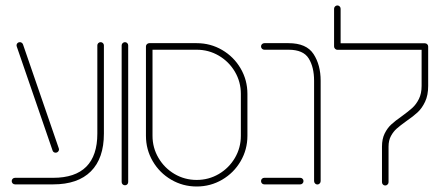

<svg xmlns="http://www.w3.org/2000/svg" viewBox="-20 -677 1625 705"><path d="M23 -12.2Q23 -17 26.5 -20.6Q30 -24.1 35.2 -24.1H175.2Q255.9 -24.1 296.7 -64.8Q337.4 -105.6 337.4 -186.3V-510.4Q337.4 -515.2 340.9 -518.7Q344.4 -522.2 349.6 -522.2Q354.4 -522.2 358 -518.7Q361.5 -515.2 361.5 -510.4V-186.3Q361.5 -95.6 313.7 -47.8Q265.9 0 175.2 0H35.2Q30 0 26.5 -3.5Q23 -7 23 -12.2ZM173 -124.4 41.5 -506.3Q40.7 -508.5 40.7 -510.4Q40.7 -515.2 44.1 -518.7Q47.4 -522.2 53 -522.2Q56.7 -522.2 59.8 -520Q63 -517.8 64.4 -514.1L195.9 -132.2Q196.7 -130 196.7 -128.5Q196.7 -123.7 193.1 -120Q189.6 -116.3 184.4 -116.3Q180.4 -116.3 177.2 -118.5Q174.1 -120.7 173 -124.4Z M426.7 -8.5V-510.4Q426.7 -515.2 430.4 -518.7Q434.1 -522.2 438.9 -522.2Q443.7 -522.2 447.2 -518.7Q450.7 -515.2 450.7 -510.4V-8.5Q450.7 -3.7 447.4 -0.2Q444.1 3.3 438.9 3.3Q433.7 3.3 430.2 -0.2Q426.7 -3.7 426.7 -8.5Z M515.9 -178.5V-506.7Q515.9 -511.5 519.6 -515Q523.3 -518.5 528.1 -518.5H702.2Q753 -518.5 795.7 -493.5Q838.5 -468.5 863.5 -425.7Q888.5 -383 888.5 -332.2V-178.5Q888.5 -127.8 863.5 -85Q838.5 -42.2 795.7 -17.2Q753 7.8 702.2 7.8Q651.5 7.8 608.7 -17.2Q565.9 -42.2 540.9 -85Q515.9 -127.8 515.9 -178.5ZM702.2 -16.3Q746.3 -16.3 783.5 -38.1Q820.7 -60 842.6 -97.2Q864.4 -134.4 864.4 -178.5V-332.2Q864.4 -376.3 842.6 -413.5Q820.7 -450.7 783.5 -472.6Q746.3 -494.4 702.2 -494.4H540V-178.5Q540 -134.4 561.9 -97.2Q583.7 -60 620.9 -38.1Q658.1 -16.3 702.2 -16.3Z M1133.3 -12.2V-380.4Q1133.3 -430.4 1113.5 -462.4Q1093.7 -494.4 1039.6 -494.4H950.7Q945.6 -494.4 942 -498Q938.5 -501.5 938.5 -506.7Q938.5 -511.5 942 -515Q945.6 -518.5 950.7 -518.5H1039.6Q1105.2 -518.5 1131.3 -478.5Q1157.4 -438.5 1157.4 -380.4V-12.2Q1157.4 -7 1153.9 -3.3Q1150.4 0.4 1145.2 0.4Q1140.4 0.4 1136.9 -3.3Q1133.3 -7 1133.3 -12.2ZM938.5 -12.2Q938.5 -17.4 942 -20.7Q945.6 -24.1 950.4 -24.1H1082.6Q1087.4 -24.1 1090.9 -20.6Q1094.4 -17 1094.4 -12.2Q1094.4 -7 1090.9 -3.5Q1087.4 0 1082.6 0H950.4Q945.2 0 941.9 -3.5Q938.5 -7 938.5 -12.2Z M1382.6 -8.1V-138.9Q1382.6 -166.7 1392.4 -186.7Q1402.2 -206.7 1416.7 -220Q1431.1 -233.3 1455.6 -250.4Q1479.6 -267.8 1494.1 -280.9Q1508.5 -294.1 1518.3 -313.9Q1528.1 -333.7 1528.1 -361.5V-506.3H1552.2V-361.5Q1552.2 -327.4 1540.9 -303.5Q1529.6 -279.6 1513.7 -264.8Q1497.8 -250 1471.5 -231.9Q1449.3 -215.9 1436.7 -204.8Q1424.1 -193.7 1415.4 -177.4Q1406.7 -161.1 1406.7 -138.9V-8.1Q1406.7 -3.3 1403.1 0.4Q1399.6 4.1 1394.4 4.1Q1389.6 4.1 1386.1 0.6Q1382.6 -3 1382.6 -8.1ZM1218.9 -657Q1223.7 -657 1227.2 -653.5Q1230.7 -650 1230.7 -644.8V-506.3H1206.7V-644.8Q1206.7 -650 1210.4 -653.5Q1214.1 -657 1218.9 -657ZM1206.7 -506.3Q1206.7 -511.1 1210.2 -514.6Q1213.7 -518.1 1218.9 -518.1H1540Q1545.2 -518.1 1548.7 -514.6Q1552.2 -511.1 1552.2 -506.3Q1552.2 -501.5 1548.7 -497.8Q1545.2 -494.1 1540 -494.1H1218.9Q1214.1 -494.1 1210.4 -497.8Q1206.7 -501.5 1206.7 -506.3Z"/></svg>

Font: 26F Galaxy Hebrew Thin
Style: Regular
Weight: 100
Designer: C₂₉H₂₅N₃O₅
Version: Version 1.000